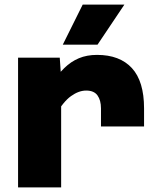

<svg xmlns="http://www.w3.org/2000/svg" viewBox="-20 -809 690 829"><path d="M416 -263V-341Q416 -376 401 -397Q386 -418 352 -418Q320 -418 286.5 -394Q253 -370 220 -312L203 -449Q230 -488 258 -515.5Q286 -543 320.5 -557.5Q355 -572 399 -572Q497 -572 549.5 -515Q602 -458 602 -341V-263ZM58 0V-560H238L244 -473V0ZM251 -616 337 -789H517L401 -616Z"/></svg>

Font: Azeret Mono Thin ExtraBold
Style: Regular
Weight: 800
Version: Version 1.002